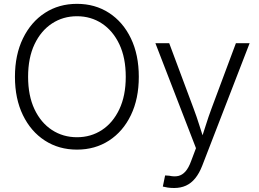

<svg xmlns="http://www.w3.org/2000/svg" viewBox="-20 -757 1327 984"><path d="M374.5 9.8Q281.7 9.8 210 -36.6Q138.2 -83 97.4 -167Q56.6 -251 56.6 -363.3Q56.6 -476.1 97.7 -560.3Q138.7 -644.5 210.2 -690.9Q281.7 -737.3 374.5 -737.3Q467.3 -737.3 538.8 -690.9Q610.4 -644.5 650.9 -560.3Q691.4 -476.1 691.4 -363.3Q691.4 -251 650.9 -167Q610.4 -83 538.8 -36.6Q467.3 9.8 374.5 9.8ZM374.5 -53.7Q445.8 -53.7 502.2 -90.6Q558.6 -127.4 591.6 -197Q624.5 -266.6 624.5 -363.3Q624.5 -460.9 591.6 -530.3Q558.6 -599.6 502.2 -636.7Q445.8 -673.8 374.5 -673.8Q303.2 -673.8 246.6 -636.7Q189.9 -599.6 157 -530.3Q124 -460.9 124 -363.3Q124 -266.6 156.7 -197.3Q189.5 -127.9 246.3 -90.8Q303.2 -53.7 374.5 -53.7ZM814.5 199.2 826.2 142.1 847.7 143.6Q873.5 149.4 893.8 144.8Q914.1 140.1 930.4 121.8Q946.8 103.5 959.5 68.4L984.4 2.4L776.4 -535.6H847.2L971.7 -202.1Q988.3 -158.2 1001.7 -115Q1015.1 -71.8 1028.8 -30.3H1007.3Q1021 -71.8 1034.7 -115.2Q1048.3 -158.7 1064.5 -202.1L1189 -535.6H1259.3L1016.6 91.8Q1001.5 130.9 980.7 156.5Q960 182.1 933.1 194.3Q906.2 206.5 872.6 206.5Q854.5 206.5 839.8 204.3Q825.2 202.1 814.5 199.2Z"/></svg>

Font: Inter 20pt Light
Style: Regular
Weight: 300
Version: Version 4.001;git-66647c0bb